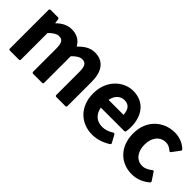

<svg xmlns="http://www.w3.org/2000/svg" viewBox="46 -1106 1720 1720"><g transform="rotate(45 906.0 -246.0)"><path d="M60 0C60 5 65 12 73 12H188C193 12 200 8 200 0V-338C235 -374 267 -392 291 -392C334 -392 354 -372 354 -293V0C354 5 359 12 367 12H482C487 12 494 8 494 0V-338C529 -375 560 -392 585 -392C627 -392 648 -372 648 -293V0C648 5 652 12 660 12H776C781 12 789 8 789 0V-308C789 -435 737 -516 624 -516C562 -516 515 -482 470 -437C444 -486 399 -516 330 -516C271 -516 225 -486 186 -448L180 -492C179 -498 175 -504 168 -504H73C68 -504 60 -499 60 -491Z M871 -245C871 -77 983 24 1126 24C1191 24 1252 1 1301 -31C1306 -34 1308 -41 1305 -47L1266 -119C1262 -126 1253 -127 1248 -124C1213 -102 1180 -89 1141 -89C1072 -89 1024 -128 1010 -203H1308C1313 -203 1319 -207 1320 -213C1323 -227 1325 -247 1325 -270C1325 -411 1251 -515 1110 -515C988 -515 871 -411 871 -245ZM1010 -301C1023 -368 1065 -401 1113 -401C1168 -401 1196 -368 1200 -301Z M1378 -245C1378 -76 1487 24 1628 24C1687 24 1749 1 1797 -42C1801 -46 1802 -53 1799 -58L1751 -131C1745 -140 1737 -137 1733 -134C1707 -113 1676 -95 1640 -95C1572 -95 1521 -151 1521 -245C1521 -339 1572 -396 1643 -396C1670 -396 1693 -386 1718 -364C1725 -357 1733 -361 1736 -365L1791 -438C1794 -442 1795 -450 1790 -455C1755 -489 1703 -515 1637 -515C1500 -515 1378 -416 1378 -245Z"/></g></svg>

Font: Falling Sky
Style: Bd
Weight: 700
Designer: Paul D. Hunt
Foundry: Adobe Systems Incorporated
Version: Version 1.02